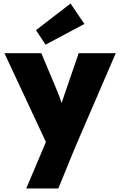

<svg xmlns="http://www.w3.org/2000/svg" viewBox="-20 -833 678 1083"><path d="M128 230 239 -32 5 -533H213L302 -321Q318 -284 327 -252Q331 -262 335 -273.5Q339 -285 343 -298L424 -533H633L403 0L309 230ZM237 -581 183 -663 378 -813 456 -698Z"/></svg>

Font: Lexend Deca ExtraBold
Style: Regular
Weight: 800
Designer: Bonnie Shaver-Troup, Thomas Jockin
Foundry: Lexend
Version: Version 1.008; ttfautohint (v1.8.4.7-5d5b)